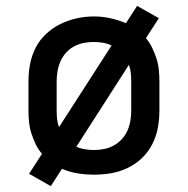

<svg xmlns="http://www.w3.org/2000/svg" viewBox="-20 -587 640 654"><path d="M153 47 79 5 123 -63Q110 -78 101.5 -96Q93 -114 87 -132.5Q81 -151 79 -170.5Q77 -190 77 -210V-310Q77 -340 82.5 -369Q88 -398 101.5 -424.5Q115 -451 137 -471.5Q159 -492 185.5 -505Q212 -518 241 -524.5Q270 -531 300 -531Q328 -531 355.5 -525Q383 -519 409 -508L447 -567L521 -525L477 -457Q490 -442 498.5 -424Q507 -406 513 -387.5Q519 -369 521 -349.5Q523 -330 523 -310V-210Q523 -180 517.5 -151Q512 -122 498.5 -95.5Q485 -69 463.5 -48.5Q442 -28 415 -15Q388 -2 359 3Q330 8 300 8Q272 8 244.5 3.5Q217 -1 191 -12ZM181 -154 360 -432Q346 -439 330 -441.5Q314 -444 298 -444Q281 -444 264 -440.5Q247 -437 231.5 -428.5Q216 -420 204.5 -407Q193 -394 186 -378Q179 -362 176 -344.5Q173 -327 173 -310V-210Q173 -196 174.5 -181.5Q176 -167 181 -154ZM300 -76Q318 -76 335 -79.5Q352 -83 367.5 -91.5Q383 -100 395 -113Q407 -126 414 -142Q421 -158 424 -175Q427 -192 427 -210V-310Q427 -324 425.5 -338.5Q424 -353 419 -366L240 -87Q254 -81 269.5 -78.5Q285 -76 300 -76Z"/></svg>

Font: Zed Mono Medium Extended
Style: Regular
Weight: 500
Width: 7
Monospace: yes
Designer: Belleve Invis
Foundry: Belleve Invis
Version: Version 1.0.0; ttfautohint (v1.8.4)